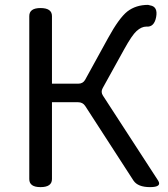

<svg xmlns="http://www.w3.org/2000/svg" viewBox="-20 -767 688 787"><path d="M146 0Q100 0 100 -33V-701Q100 -734 146 -734Q193 -734 193 -701V-424H301Q320 -424 329 -440L423 -611Q468 -693 502 -720Q537 -747 587 -747L595 -745Q628 -740 620 -697Q612 -655 580 -658Q560 -658 540 -640Q521 -623 489 -565L401 -406Q392 -390 402 -375L628 -27Q645 0 595 0Q545 0 527 -27L329 -333Q319 -348 300 -348H193V-33Q193 0 146 0Z"/></svg>

Font: Swei Gothic CJK TC Regular
Style: Regular
Weight: 400
Version: Version 2.129